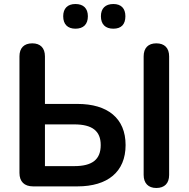

<svg xmlns="http://www.w3.org/2000/svg" viewBox="-20 -929 940 957"><path d="M145 0H366C516 0 606 -72 606 -206C606 -340 516 -411 366 -411H204V-648C204 -690 181 -713 141 -713C100 -713 77 -690 77 -648V-67C77 -24 101 0 145 0ZM350 -101H204V-309H350C440 -309 482 -276 482 -206C482 -134 440 -101 350 -101ZM759 8C801 8 823 -16 823 -57V-648C823 -690 800 -713 759 -713C719 -713 696 -690 696 -648V-57C696 -16 719 8 759 8ZM545 -786C585 -786 605 -808 605 -848C605 -887 584 -909 545 -909C505 -909 483 -887 483 -848C483 -808 505 -786 545 -786ZM356 -786C396 -786 418 -808 418 -848C418 -887 396 -909 356 -909C317 -909 295 -887 295 -848C295 -808 317 -786 356 -786Z"/></svg>

Font: SN Pro SemiBold
Style: Regular
Weight: 600
Designer: Tobias Whetton
Foundry: Supernotes
Version: Version 1.003;Glyphs 3.3 (3324)